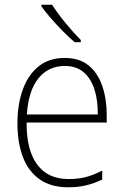

<svg xmlns="http://www.w3.org/2000/svg" viewBox="-20 -785 527 815"><path d="M255 -539Q318 -539 357 -506.5Q396 -474 414.5 -419Q433 -364 433 -297V-265H93Q92 -149 137.5 -87Q183 -25 271 -25Q311 -25 343 -33Q375 -41 414 -61V-23Q381 -7 346.5 1.5Q312 10 270 10Q196 10 148 -24Q100 -58 77 -119Q54 -180 54 -262Q54 -341 76.5 -404Q99 -467 143.5 -503Q188 -539 255 -539ZM255 -505Q186 -505 143.5 -453Q101 -401 94 -299H395Q396 -358 381 -405Q366 -452 335 -478.5Q304 -505 255 -505ZM201 -765Q223 -730 258 -687.5Q293 -645 323 -615V-606H297Q273 -626 246.5 -653Q220 -680 196 -707.5Q172 -735 156 -758V-765Z"/></svg>

Font: Noto Sans Lao Looped SemiCondensed ExtraLight
Style: Regular
Weight: 200
Width: 4
Designer: Mark Frömberg, Ben Mitchell
Foundry: The Fontpad Ltd
Version: Version 1.002; ttfautohint (v1.8.4.7-5d5b)